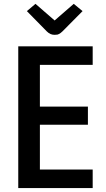

<svg xmlns="http://www.w3.org/2000/svg" viewBox="-20 -960 540 980"><path d="M453.1 0Q453.1 -23.4 453.1 -94.7Q385.7 -94.7 183.6 -94.7Q183.6 -152.3 183.6 -323.2Q245.1 -323.2 428.7 -323.2Q428.7 -346.7 428.7 -416Q368.2 -416 183.6 -416Q183.6 -469.7 183.6 -628.9Q251 -628.9 453.1 -628.9Q453.1 -652.3 453.1 -723.6Q428.7 -723.6 356.4 -723.6Q285.2 -723.6 73.2 -723.6Q73.2 -543 73.2 0Q168 0 453.1 0ZM401.4 -903.3Q389.6 -912.1 356.4 -940.4Q332 -918.9 258.8 -855.5Q234.4 -876 161.1 -940.4Q150.4 -930.7 117.2 -903.3Q142.6 -877 218.8 -799.8Q227.5 -791 238.3 -786.1Q248 -782.2 258.8 -782.2Q264.6 -782.2 270.5 -783.2Q271.5 -783.2 272.5 -783.2Q276.4 -784.2 280.3 -786.1Q290 -791 298.8 -799.8Q333 -834 401.4 -903.3Z"/></svg>

Font: DaxlinePro-Medium
Style: Medium
Weight: 400
Designer: Hans Reichel
Version: Version 7.502; 2006